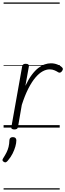

<svg xmlns="http://www.w3.org/2000/svg" viewBox="-29 -1030 528 1550"><path d="M86 15Q74 15 67 10Q60 5 63 -6L150 -495Q153 -506 159.5 -510.5Q166 -515 178 -515Q194 -515 200 -509.5Q206 -504 204 -493L176 -337Q201 -390 227 -425Q253 -460 280 -481Q307 -502 332.5 -510.5Q358 -519 382 -519Q410 -519 435 -509Q460 -499 473 -485Q479 -479 478.5 -472Q478 -465 471 -455Q464 -446 456.5 -444Q449 -442 442 -446Q430 -454 412 -462Q394 -470 372 -470Q344 -470 315 -454Q286 -438 257 -404Q228 -370 200 -315.5Q172 -261 147 -183L116 -4Q114 6 107 10.5Q100 15 86 15ZM2 277Q-8 271 -9 264Q-10 257 -3 247Q13 222 23.5 201Q34 180 40 156.5Q46 133 47 101Q48 89 55 83Q62 77 75 77Q89 77 96 84Q103 91 103 103Q103 125 95 153Q87 181 72.5 210Q58 239 34 267Q27 276 19 279.5Q11 283 2 277ZM0 490H453V500H0ZM0 -20H453V0H0ZM0 -505H453V-500H0ZM0 -1010H453V-1000H0Z"/></svg>

Font: Playwrite ZA Guides
Style: Regular
Weight: 400
Designer: Veronika Burian, José Scaglione
Foundry: TypeTogether
Version: Version 1.003